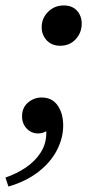

<svg xmlns="http://www.w3.org/2000/svg" viewBox="-42 -501 359 705"><path d="M111 -143Q149 -143 169.5 -114Q190 -85 190 -40Q190 6 167 50.5Q144 95 99 130Q54 165 -11 184L-22 151Q19 137 53 114Q87 91 107.5 59Q128 27 128 -13V-19Q113 -11 98 -11Q73 -11 56 -29Q39 -47 39 -74Q39 -106 61 -124.5Q83 -143 111 -143ZM179 -333Q148 -333 129.5 -353Q111 -373 111 -401Q111 -434 134.5 -457.5Q158 -481 192 -481Q223 -481 240.5 -462Q258 -443 258 -414Q258 -381 236 -357Q214 -333 179 -333Z"/></svg>

Font: Castoro
Style: Italic
Weight: 400
Italic angle: -11°
Designer: John Hudson with Paul Hanslow, assisted by Kaja Sojewska.
Foundry: Tiro Typeworks Ltd.
Version: Version 2.04